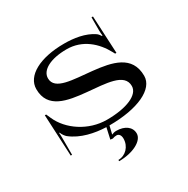

<svg xmlns="http://www.w3.org/2000/svg" viewBox="-197 -838 1225 1252"><g transform="rotate(-30 415.0 -212.5)"><path d="M75 -263 90 49H100V-47C100 -65 100 -106 98 -116L102 -117C107 -100 122.7 -80.6 131 -74C201.2 -18.4 298.4 1.6 384.1 4.6L365.5 88.1L383.5 90.1C393.9 85.9 403.4 84.1 414.5 84.1C431.9 84.1 443.5 100.3 443.5 124.6C443.5 183.6 399.3 229.1 345 229.1V238.6C449.9 238.6 535 194 535 139.1C535 90.2 491.8 57.6 427 57.6C414.5 57.6 404 60.5 392.5 65.6L407.1 5C621.9 5 765 -61.8 765 -162C765 -316.6 627 -343.6 489 -358.1C351 -372.6 213 -371.5 213 -461C213 -523.4 293 -565 413 -565C532 -565 616.3 -488.6 664.5 -398L673 -382H683L669 -664H658V-565C658 -548 659.6 -535.2 661 -525.8L656 -524.6C654.8 -528.2 641.7 -545.6 633.2 -551.4C571.5 -593.7 489.1 -605 417.2 -605C234.1 -605 112 -538.2 112 -438C112 -291.5 249.5 -269.9 387 -256.8C524.5 -243.7 662 -242.1 662 -145C662 -79 562 -35 412 -35C272 -35 147.5 -121.6 100.5 -228L85 -263Z"/></g></svg>

Font: Prida01
Style: Black
Weight: 900
Designer: gluk
Foundry: gluk
Version: Version 00.072